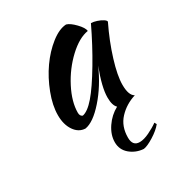

<svg xmlns="http://www.w3.org/2000/svg" viewBox="-169 -567 854 923"><g transform="rotate(-30 258.0 -105.5)"><path d="M254.9 149.9Q254.9 108.9 282 68.8Q309.1 28.8 350.1 6.8Q332 -9.8 332 -54.2Q332 -110.8 370.1 -210Q329.6 -118.2 271 -51.8Q212.4 14.6 166 22Q129.4 20.5 106.2 -13.4Q83 -47.4 83 -99.1Q83 -153.3 107.4 -217Q131.8 -280.8 168.2 -332.5Q204.6 -384.3 250.2 -420.2Q295.9 -456.1 335 -458Q355 -452.6 381.6 -425Q408.2 -397.5 410.2 -378.9Q358.4 -370.6 302 -317.9Q245.6 -265.1 208.7 -193.6Q171.9 -122.1 171.9 -62Q171.9 -43 186 -38.1Q215.3 -43.9 253.4 -87.9Q291.5 -131.8 345.2 -222.2Q395 -305.7 441.9 -403.8Q455.6 -403.8 473.4 -397.9Q491.2 -392.1 503.9 -383.8Q516.6 -375.5 516.1 -369.1Q475.1 -284.7 450 -202.9Q424.8 -121.1 424.8 -70.8Q424.8 -12.2 451.2 2Q396 19 358.4 59.3Q320.8 99.6 320.8 162.1Q320.8 209 359.9 209Q382.8 209 413.8 194.1Q444.8 179.2 466.8 163.1L473.1 174.8Q453.6 199.2 417 221.9Q380.4 244.6 359.9 247.1Q317.4 244.1 286.1 217.8Q254.9 191.4 254.9 149.9Z"/></g></svg>

Font: Kaushan Script
Style: Regular
Weight: 400
Designer: Pablo Impallari
Foundry: Pablo Impallari
Version: Version 1.002